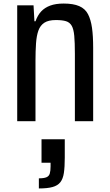

<svg xmlns="http://www.w3.org/2000/svg" viewBox="-20 -659 618 1082"><path d="M77 24V-629H169L174 -539H180Q192 -573 212 -594.5Q232 -616 263 -627.5Q294 -639 339 -639Q393 -639 426.5 -624.5Q460 -610 476 -579Q492 -548 498.5 -502Q505 -456 505 -390V24H402V-356Q402 -419 398.5 -457Q395 -495 384 -514Q373 -533 352 -539.5Q331 -546 295 -546Q253 -546 230 -531Q207 -516 196.5 -487Q186 -458 183 -414.5Q180 -371 180 -317V24ZM199 403V346Q227 346 241.5 340Q256 334 260.5 319Q265 304 265 279V258H214V126H345V229Q345 282 340 315.5Q335 349 320 368Q305 387 276 395Q247 403 199 403Z"/></svg>

Font: Farlight84_Sys_V01
Style: Regular
Weight: 400
Designer: Ryoko NISHIZUKA  (kana, bopomofo & ideographs); Paul D. Hunt (Latin, Greek & Cyrillic); Sandoll Communications , Soo-you
Foundry: Adobe
Version: Version 2.004;October 29, 2024;FontCreator 14.0.0.2814 64-bi